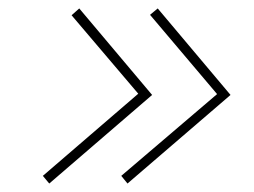

<svg xmlns="http://www.w3.org/2000/svg" viewBox="-20 -578 599 453"><path d="M280.8 -145 266.1 -163.1 492.2 -356 334 -543 352.1 -558.1 523.9 -354ZM96.2 -145 81.1 -163.1 306.2 -356.9 148.9 -542 167 -558.1 338.9 -354Z"/></svg>

Font: Squarion Thin
Style: Italic
Weight: 100
Designer: Natanael Gama
Version: Version 1.00;September 12, 2019;FontCreator 11.5.0.2425 64-b